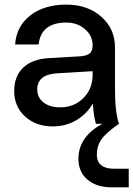

<svg xmlns="http://www.w3.org/2000/svg" viewBox="-20 -532 573 825"><path d="M491.2 0Q434.6 39.1 415.3 67.6Q396 96.2 396 132.8Q396 162.1 414.6 177.5Q433.1 192.9 467.8 192.9H533.2V272.9H460Q394.5 272.9 355.7 239.7Q316.9 206.5 316.9 150.9Q316.9 55.7 419.9 0H392.1Q381.8 -37.1 378.9 -86.9Q352.1 -41 306.9 -14.9Q261.7 11.2 207 11.2Q134.3 11.2 87.6 -31.5Q41 -74.2 41 -141.1Q41 -204.1 79.3 -241Q117.7 -277.8 188 -282.2L324.2 -290Q353.5 -292 365.7 -302.7Q377.9 -313.5 377.9 -335.9V-337.9Q377.9 -378.4 345.2 -406.7Q312.5 -435.1 265.1 -435.1Q156.2 -435.1 146 -340.8H44.9Q50.3 -418.9 110.1 -465.6Q169.9 -512.2 265.1 -512.2Q356.4 -512.2 415.3 -460.2Q474.1 -408.2 474.1 -328.1V-147.9Q474.1 -50.3 491.2 0ZM140.1 -147.9Q140.1 -112.8 167 -91.8Q193.8 -70.8 238.8 -70.8Q298.3 -70.8 338.1 -110.4Q377.9 -149.9 377.9 -210V-226.1L223.1 -216.8Q140.1 -210.9 140.1 -147.9Z"/></svg>

Font: Overused Grotesk Medium
Style: Regular
Weight: 500
Version: Version 0.002